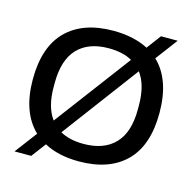

<svg xmlns="http://www.w3.org/2000/svg" viewBox="-113 -848 1010 1009"><g transform="rotate(15 392.5 -343.0)"><path d="M53.2 48.8 144 -71.8Q47.9 -163.6 47.9 -342.8Q47.9 -519.5 137.9 -608.9Q228 -698.2 392.1 -698.2Q502.9 -698.2 582 -657.2L640.1 -734.9H731L641.1 -615.2Q736.8 -523.9 736.8 -342.8Q736.8 -166 646.7 -76.9Q556.6 12.2 392.1 12.2Q281.2 12.2 203.1 -29.8L144 48.8ZM164.1 -331.1Q164.1 -222.7 210 -161.1L520 -574.2Q469.2 -603 392.1 -603Q282.2 -603 223.1 -540.8Q164.1 -478.5 164.1 -353ZM392.1 -83Q502.9 -83 562.5 -145Q622.1 -207 622.1 -331.1V-353Q622.1 -464.4 575.2 -526.9L265.1 -111.8Q316.9 -83 392.1 -83Z"/></g></svg>

Font: Archivo Medium
Style: Regular
Weight: 500
Designer: Hector Gatti
Foundry: Omnibus-Type
Version: Version 2.001